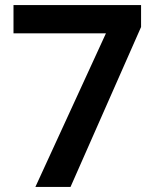

<svg xmlns="http://www.w3.org/2000/svg" viewBox="-20 -734 612 754"><path d="M119 0 396 -603H33V-714H534V-628L257 0Z"/></svg>

Font: Noto Naskh Arabic SemiBold
Style: Regular
Weight: 600
Designer: Monotype Design Team, David Williams, Mohamad Dakak and Nizar Qandah
Foundry: Monotype Imaging Inc.
Version: Version 2.016